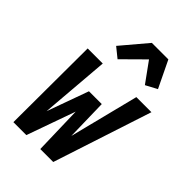

<svg xmlns="http://www.w3.org/2000/svg" viewBox="-225 -859 954 954"><g transform="rotate(45 252.0 -382.5)"><path d="M54 0 56 -520H162L132 -155L211 -374H301L306 -155L398 -520H504L334 0H243L236 -256L145 0ZM199 -587 147 -629 262 -765H378L446 -624L386 -592L310 -697Z"/></g></svg>

Font: Iosevka
Style: Bold Italic
Weight: 700
Italic angle: -9°
Monospace: yes
Designer: Belleve Invis
Foundry: Belleve Invis
Version: Version 32.5.0; ttfautohint (v1.8.4)